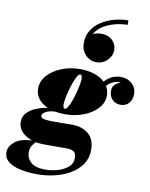

<svg xmlns="http://www.w3.org/2000/svg" viewBox="-198 -920 986 1261"><g transform="rotate(10 295.0 -289.5)"><path d="M496.1 -629.7Q496.1 -604.5 482.1 -582.1Q468.1 -559.7 444.9 -545.9Q421.7 -532.1 394.5 -532.1Q366.9 -532.1 343.3 -545.7Q319.7 -559.3 305.3 -583.9Q290.9 -608.5 290.9 -641.7Q290.9 -691.3 314.1 -728.3Q337.3 -765.3 375.9 -789.9Q414.5 -814.5 461.1 -826.9Q507.7 -839.3 554.1 -839.3V-809.7Q516.1 -809.7 473.5 -799.3Q430.9 -788.9 394.5 -766.9Q358.1 -744.9 338.1 -709.7Q351.7 -716.1 366.3 -719.3Q380.9 -722.5 394.1 -722.5Q440.9 -722.5 468.5 -695.7Q496.1 -668.9 496.1 -629.7ZM249 -160Q214 -160 183 -166Q144.5 -164 122 -151.2Q99.5 -138.5 99.5 -125.5Q99.5 -108.5 121.5 -104Q143.5 -99.5 177 -99.5Q194.5 -99.5 219.8 -99.8Q245 -100 269.5 -100.2Q294 -100.5 308 -100.5Q375.5 -100.5 418 -65.2Q460.5 -30 460.5 42Q460.5 96.5 432.5 137.5Q404.5 178.5 358 205.8Q311.5 233 254.8 246.5Q198 260 140 260Q78.5 260 27.2 249.2Q-24 238.5 -54.5 214.5Q-85 190.5 -85 150.5Q-85 114 -47.5 82.2Q-10 50.5 68.5 47.5Q27.5 34 0.2 6.5Q-27 -21 -27 -61.5Q-27 -96.5 -4.2 -121Q18.5 -145.5 55 -160.5Q91.5 -175.5 132.5 -181.5Q93 -198.5 70.2 -227.8Q47.5 -257 47.5 -296.5Q47.5 -344.5 82 -383.8Q116.5 -423 173.8 -446.2Q231 -469.5 299 -469.5Q351 -469.5 393.5 -455.2Q436 -441 463 -415Q506.5 -465 571.5 -465Q616 -465 645.5 -437.2Q675 -409.5 675 -369.5Q675 -334 654.8 -309.2Q634.5 -284.5 599 -284.5Q565.5 -284.5 543.5 -306.2Q521.5 -328 521.5 -364Q521.5 -391 537.8 -406.8Q554 -422.5 576 -428.5Q570 -429.5 564.5 -429.5Q543.5 -429.5 522.5 -419.8Q501.5 -410 483.5 -390Q500.5 -362 500.5 -328.5Q500.5 -281 466 -242.8Q431.5 -204.5 374.5 -182.2Q317.5 -160 249 -160ZM244 -195Q252.5 -195 262.8 -212Q273 -229 282.8 -255.8Q292.5 -282.5 300.5 -312.2Q308.5 -342 313.2 -368Q318 -394 318 -408.5Q318 -419 314.5 -426.8Q311 -434.5 304 -434.5Q295.5 -434.5 285.2 -417.5Q275 -400.5 265.2 -373.8Q255.5 -347 247.5 -317.5Q239.5 -288 234.8 -262Q230 -236 230 -221.5Q230 -211 233.8 -203Q237.5 -195 244 -195ZM59.5 127Q59.5 166.5 89.5 193.5Q119.5 220.5 186 220.5Q227.5 220.5 268.8 208.5Q310 196.5 337.2 172.8Q364.5 149 364.5 114Q364.5 81 348 70Q331.5 59 305 59H146.5Q119.5 59 94 54Q82 64.5 70.8 82.5Q59.5 100.5 59.5 127Z"/></g></svg>

Font: Bodoni* 06pt Fatface
Style: Italic
Weight: 900
Italic angle: -13°
Version: Version 2.3